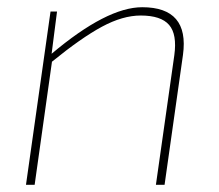

<svg xmlns="http://www.w3.org/2000/svg" viewBox="-20 -512 607 532"><path d="M138 -480 123 -363Q276 -492 374 -492Q505 -492 487 -360L436 0H412L463 -359Q471 -417 448.5 -443Q426 -469 370 -469Q320 -469 262.5 -438Q205 -407 124 -341L76 0H52L120 -480Z"/></svg>

Font: Exo 2.0 Thin
Style: Italic
Weight: 250
Italic angle: -8°
Designer: Natanael Gama
Version: Version 1.001;PS 001.001;hotconv 1.0.70;makeotf.lib2.5.58329